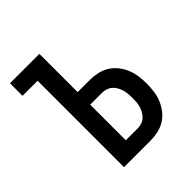

<svg xmlns="http://www.w3.org/2000/svg" viewBox="-185 -795 919 919"><g transform="rotate(-45 275.0 -335.0)"><path d="M129 0V-585H27V-670H226V-411H307Q333 -411 359 -405.5Q385 -400 407 -386.5Q429 -373 445.5 -352.5Q462 -332 472 -307.5Q482 -283 485.5 -257.5Q489 -232 489 -206Q489 -180 485.5 -154Q482 -128 472 -104Q462 -80 445.5 -59Q429 -38 407 -24.5Q385 -11 359 -5.5Q333 0 307 0ZM226 -85H307Q321 -85 334.5 -89.5Q348 -94 358 -103.5Q368 -113 375 -125Q382 -137 386 -150.5Q390 -164 391 -178Q392 -192 392 -206Q392 -219 391 -233Q390 -247 386 -260.5Q382 -274 375 -286.5Q368 -299 358 -308Q348 -317 334.5 -321.5Q321 -326 307 -326H226Z"/></g></svg>

Font: Lode Dark Term
Style: Bold
Weight: 700
Monospace: yes
Designer: Belleve Invis
Foundry: Belleve Invis
Version: Version 29.2.0